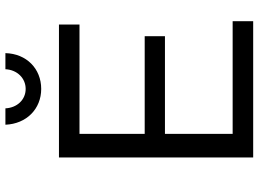

<svg xmlns="http://www.w3.org/2000/svg" viewBox="-140 -792 933 692"><g transform="rotate(-90 326.0 -446.5)"><path d="M281 -893H222C225 -817 279 -764 351 -764C424 -764 478 -817 480 -893H422C420 -851 390 -820 351 -820C312 -820 283 -851 281 -893ZM104 -700V0H595V-74H189V-318H541V-391H189V-626H583V-700Z"/></g></svg>

Font: Juman Normal
Style: Regular
Weight: 300
Designer: Bandar Raffah (Arabic) Julieta Ulanovsky (Latin)
Foundry: Caramella
Version: Version 5.022;PS 005.022;hotconv 1.0.88;makeotf.lib2.5.64775